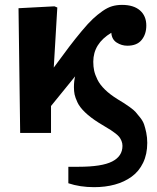

<svg xmlns="http://www.w3.org/2000/svg" viewBox="-20 -547 648 790"><path d="M367.2 223.1Q309.1 223.1 261.2 207V139.2H303.2Q399.4 139.2 441.7 117.4Q483.9 95.7 483.9 53.2Q483.9 42.5 480 33Q476.1 23.4 470.9 16.8Q465.8 10.3 454.8 1.7Q443.8 -6.8 436 -11.7Q428.2 -16.6 411.9 -26.4Q395.5 -36.1 386.2 -42Q352.1 -63.5 329.8 -85Q307.6 -106.4 298.6 -126Q289.6 -145.5 286.9 -158.4Q284.2 -171.4 284.2 -188Q284.2 -213.4 289.1 -232.9L189.9 -110.8V0H63L56.2 -513.2L204.1 -521L215.8 -516.1L201.2 -269Q239.7 -321.8 264.4 -354.2Q289.1 -386.7 316.2 -419.2Q343.3 -451.7 362.1 -469.2Q380.9 -486.8 401.9 -501.5Q422.9 -516.1 441.7 -521.5Q460.4 -526.9 481.9 -526.9Q529.8 -526.9 555.9 -504.2Q582 -481.4 582 -441.9Q582 -406.2 562.7 -382.6Q543.5 -358.9 503.9 -358.9Q480.5 -358.9 460.2 -371.8Q439.9 -384.8 438 -412.1Q363.8 -367.7 363.8 -293Q363.8 -272.9 367.4 -256.1Q371.1 -239.3 381.1 -219Q391.1 -198.7 412.1 -178.2Q433.1 -157.7 464.8 -138.2Q483.9 -126.5 490.7 -122.3Q497.6 -118.2 514.2 -106.2Q530.8 -94.2 537.8 -86.2Q544.9 -78.1 556.4 -63.7Q567.9 -49.3 572.8 -35.2Q577.6 -21 581.8 -1.2Q585.9 18.6 585.9 41Q585.9 87.4 568.8 122.8Q551.8 158.2 521.7 179.9Q491.7 201.7 452.6 212.4Q413.6 223.1 367.2 223.1Z"/></svg>

Font: Literata Book
Style: Bold
Weight: 700
Designer: Latin by Veronika Burian and Jose Scaglione. Greek by Irene Vlachou. Cyrillic by Vera Evstafieva
Foundry: TypeTogether
Version: Version 2.003;PS 002.003;hotconv 1.0.88;makeotf.lib2.5.64775